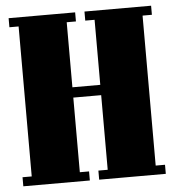

<svg xmlns="http://www.w3.org/2000/svg" viewBox="-50 -715 690 761"><g transform="rotate(-5 295.5 -334.5)"><path d="M314 -632.8V-668.9H579.1V-632.8H542V-36.1H579.1V0H314V-36.1H351.1V-333H240.2V-36.1H276.9V0H12.2V-36.1H48.8V-632.8H12.2V-668.9H276.9V-632.8H240.2V-374H351.1V-632.8Z"/></g></svg>

Font: Lletraferida
Style: Heavy
Weight: 900
Designer: Josep Patau Bellart
Foundry: Josep Patau Bellart
Version: Version 1.000